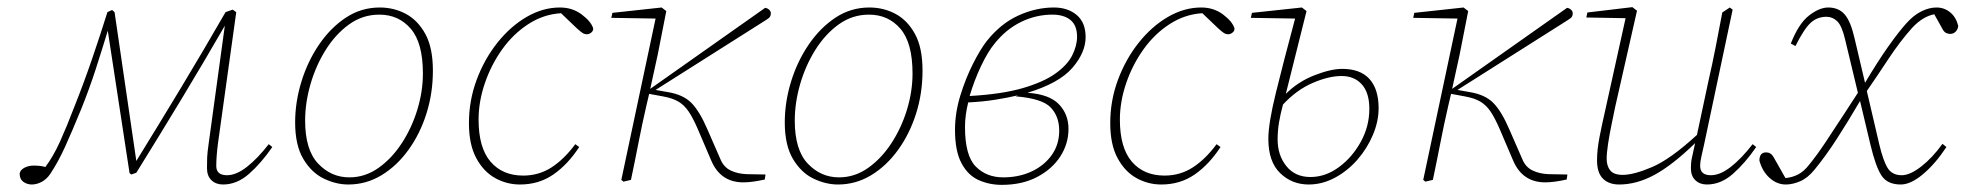

<svg xmlns="http://www.w3.org/2000/svg" viewBox="-20 -504 5507 538"><path d="M69 13Q56 13 45.5 5.5Q35 -2 35 -18Q37 -28 48.5 -34Q60 -40 74 -40Q95 -40 107 -36Q129 -65 148 -107Q167 -149 188 -204Q214 -269 237.5 -337.5Q261 -406 281 -470L294 -476L301 -470L362 -53Q425 -155 488 -259.5Q551 -364 612 -470L632 -477L642 -470L591 -104Q586 -66 586 -39Q586 -13 616 -13Q642 -13 672 -36.5Q702 -60 733 -100L743 -92Q712 -47 678 -17Q644 13 605 13Q585 13 572.5 1Q560 -11 560 -33Q560 -50 560.5 -63Q561 -76 565 -104L610 -432Q550 -328 488 -225.5Q426 -123 362 -20L348 -15L343 -19L282 -418Q266 -365 248 -309.5Q230 -254 207 -197Q182 -136 162.5 -93Q143 -50 121 -17Q111 -2 97 5.5Q83 13 69 13Z M956 13Q922 13 887.5 -3.5Q853 -20 830 -58.5Q807 -97 807 -161Q807 -218 824.5 -275Q842 -332 874 -379Q906 -426 949 -454.5Q992 -483 1044 -483Q1084 -483 1117.5 -465Q1151 -447 1172 -408.5Q1193 -370 1193 -306Q1193 -243 1175 -186Q1157 -129 1124.5 -84Q1092 -39 1049 -13Q1006 13 956 13ZM959 -7Q1003 -7 1040.5 -33.5Q1078 -60 1106 -103Q1134 -146 1149.5 -197Q1165 -248 1165 -298Q1165 -384 1131 -423.5Q1097 -463 1043 -463Q996 -463 958 -435.5Q920 -408 892.5 -364Q865 -320 850 -268Q835 -216 835 -166Q835 -84 871.5 -45.5Q908 -7 959 -7Z M1437 13Q1400 13 1367.5 -5Q1335 -23 1314.5 -61Q1294 -99 1294 -159Q1294 -222 1315.5 -280Q1337 -338 1373.5 -384Q1410 -430 1455.5 -456.5Q1501 -483 1549 -483Q1584 -483 1610 -463.5Q1636 -444 1642 -425Q1643 -418 1637 -413Q1631 -408 1625 -408Q1618 -408 1612.5 -411.5Q1607 -415 1596 -425L1552 -467Q1503 -464 1460.5 -436.5Q1418 -409 1387 -365.5Q1356 -322 1338.5 -270.5Q1321 -219 1321 -169Q1321 -90 1354.5 -51Q1388 -12 1446 -12Q1490 -12 1525.5 -35Q1561 -58 1592 -100L1603 -92Q1571 -43 1530.5 -15Q1490 13 1437 13Z M1721 0 1817 -452 1693 -454 1696 -468 1834 -483 1847 -473 1823 -351 1802 -255 2124 -482Q2131 -481 2135.5 -476.5Q2140 -472 2140 -467Q2140 -461 2137.5 -457Q2135 -453 2125 -447L1817 -252L1851 -246Q1894 -239 1917 -216Q1940 -193 1962 -142L2000 -55Q2009 -35 2028 -26Q2047 -17 2072 -16L2125 -15L2123 -1Q2105 3 2090 5Q2075 7 2063 7Q1999 7 1973 -54L1935 -143Q1922 -173 1910 -191Q1898 -209 1881.5 -219Q1865 -229 1837 -234L1799 -241L1791 -207Q1779 -155 1769 -103.5Q1759 -52 1748 0L1727 5Z M2328 13Q2294 13 2259.5 -3.5Q2225 -20 2202 -58.5Q2179 -97 2179 -161Q2179 -218 2196.5 -275Q2214 -332 2246 -379Q2278 -426 2321 -454.5Q2364 -483 2416 -483Q2456 -483 2489.5 -465Q2523 -447 2544 -408.5Q2565 -370 2565 -306Q2565 -243 2547 -186Q2529 -129 2496.5 -84Q2464 -39 2421 -13Q2378 13 2328 13ZM2331 -7Q2375 -7 2412.5 -33.5Q2450 -60 2478 -103Q2506 -146 2521.5 -197Q2537 -248 2537 -298Q2537 -384 2503 -423.5Q2469 -463 2415 -463Q2368 -463 2330 -435.5Q2292 -408 2264.5 -364Q2237 -320 2222 -268Q2207 -216 2207 -166Q2207 -84 2243.5 -45.5Q2280 -7 2331 -7Z M2767 -382Q2748 -359 2729 -319Q2710 -279 2697 -235Q2787 -240 2845.5 -257Q2904 -274 2937.5 -298Q2971 -322 2984.5 -349Q2998 -376 2998 -401Q2998 -433 2979.5 -448Q2961 -463 2929 -463Q2883 -463 2841 -442.5Q2799 -422 2767 -382ZM2787 14Q2752 14 2722 0.5Q2692 -13 2674 -47Q2656 -81 2656 -140Q2656 -188 2671 -236.5Q2686 -285 2706.5 -325.5Q2727 -366 2745 -389Q2784 -438 2833.5 -460.5Q2883 -483 2933 -483Q2972 -483 2997 -462Q3022 -441 3022 -400Q3022 -357 2985 -314Q2948 -271 2859 -244Q2920 -240 2947 -212Q2974 -184 2974 -143Q2974 -101 2951 -65.5Q2928 -30 2886 -8Q2844 14 2787 14ZM2684 -148Q2684 -68 2714 -37.5Q2744 -7 2791 -7Q2835 -7 2870.5 -23.5Q2906 -40 2927 -69.5Q2948 -99 2948 -138Q2948 -178 2924 -203Q2900 -228 2826 -234L2833 -237Q2803 -230 2768.5 -224.5Q2734 -219 2693 -217Q2684 -181 2684 -148Z M3234 13Q3197 13 3164.5 -5Q3132 -23 3111.5 -61Q3091 -99 3091 -159Q3091 -222 3112.5 -280Q3134 -338 3170.5 -384Q3207 -430 3252.5 -456.5Q3298 -483 3346 -483Q3381 -483 3407 -463.5Q3433 -444 3439 -425Q3440 -418 3434 -413Q3428 -408 3422 -408Q3415 -408 3409.5 -411.5Q3404 -415 3393 -425L3349 -467Q3300 -464 3257.5 -436.5Q3215 -409 3184 -365.5Q3153 -322 3135.5 -270.5Q3118 -219 3118 -169Q3118 -90 3151.5 -51Q3185 -12 3243 -12Q3287 -12 3322.5 -35Q3358 -58 3389 -100L3400 -92Q3368 -43 3327.5 -15Q3287 13 3234 13Z M3560 -113Q3560 -69 3584.5 -38.5Q3609 -8 3652 -8Q3694 -8 3731.5 -35.5Q3769 -63 3793 -106.5Q3817 -150 3817 -199Q3817 -244 3796 -267.5Q3775 -291 3739 -291Q3703 -291 3658 -271.5Q3613 -252 3575 -211Q3568 -185 3564 -161.5Q3560 -138 3560 -113ZM3647 13Q3600 13 3567 -19Q3534 -51 3534 -115Q3534 -158 3555 -243.5Q3576 -329 3609 -452L3485 -454L3488 -468L3628 -483L3641 -473L3583 -241Q3617 -275 3663 -293Q3709 -311 3741 -311Q3792 -311 3817.5 -282.5Q3843 -254 3843 -201Q3843 -164 3827 -126Q3811 -88 3783.5 -56.5Q3756 -25 3720.5 -6Q3685 13 3647 13Z M3968 0 4064 -452 3940 -454 3943 -468 4081 -483 4094 -473 4070 -351 4049 -255 4371 -482Q4378 -481 4382.5 -476.5Q4387 -472 4387 -467Q4387 -461 4384.5 -457Q4382 -453 4372 -447L4064 -252L4098 -246Q4141 -239 4164 -216Q4187 -193 4209 -142L4247 -55Q4256 -35 4275 -26Q4294 -17 4319 -16L4372 -15L4370 -1Q4352 3 4337 5Q4322 7 4310 7Q4246 7 4220 -54L4182 -143Q4169 -173 4157 -191Q4145 -209 4128.5 -219Q4112 -229 4084 -234L4046 -241L4038 -207Q4026 -155 4016 -103.5Q4006 -52 3995 0L3974 5Z M4517 13Q4488 13 4471.5 -3.5Q4455 -20 4455 -55Q4455 -84 4462 -120Q4469 -156 4476 -186L4535 -453L4425 -455L4428 -469L4554 -484L4567 -474L4506 -205Q4502 -185 4496 -156.5Q4490 -128 4486 -101.5Q4482 -75 4482 -59Q4482 -39 4492 -26.5Q4502 -14 4527 -14Q4558 -14 4609.5 -36Q4661 -58 4735 -126L4767 -276Q4778 -324 4787.5 -372.5Q4797 -421 4806 -469L4827 -483L4835 -477L4755 -99Q4752 -85 4748 -68Q4744 -51 4744 -39Q4744 -13 4774 -13Q4800 -13 4830 -36.5Q4860 -60 4891 -100L4901 -92Q4870 -47 4836 -17Q4802 13 4763 13Q4743 13 4730.5 1Q4718 -11 4718 -33Q4718 -49 4721 -62.5Q4724 -76 4729 -99L4730 -103Q4666 -41 4616 -14Q4566 13 4517 13Z M4910 -54Q4910 -77 4929 -77Q4942 -77 4949 -65L4983 -5Q5003 -7 5019 -15.5Q5035 -24 5049 -42Q5071 -69 5095 -105Q5119 -141 5143 -178Q5167 -215 5186 -244L5150 -394Q5141 -432 5128 -444.5Q5115 -457 5098 -457Q5072 -457 5053.5 -440Q5035 -423 5011 -375L4998 -382Q5020 -438 5049 -460.5Q5078 -483 5103 -483Q5132 -483 5149 -463.5Q5166 -444 5177 -395L5206 -272Q5241 -331 5271 -373.5Q5301 -416 5323 -440Q5343 -462 5364.5 -472.5Q5386 -483 5406 -483Q5428 -483 5444.5 -469.5Q5461 -456 5467 -432Q5467 -424 5461 -416.5Q5455 -409 5444 -409Q5439 -409 5433.5 -411.5Q5428 -414 5424 -421L5400 -464Q5368 -458 5338 -426Q5304 -388 5272 -339.5Q5240 -291 5211 -249L5246 -99Q5257 -53 5269.5 -33Q5282 -13 5309 -13Q5332 -13 5363.5 -37.5Q5395 -62 5423 -101L5434 -92Q5403 -45 5368.5 -16Q5334 13 5306 13Q5269 13 5252.5 -11.5Q5236 -36 5221 -99L5192 -221Q5158 -163 5127 -115Q5096 -67 5064 -28Q5045 -5 5024 4Q5003 13 4984 13Q4959 13 4938.5 -5.5Q4918 -24 4910 -54Z"/></svg>

Font: Source Serif Pro ExtraLight
Style: Italic
Weight: 200
Italic angle: -12°
Designer: Frank Grießhammer
Foundry: Adobe Systems Incorporated
Version: Version 3.001;hotconv 1.0.111;makeotfexe 2.5.65597